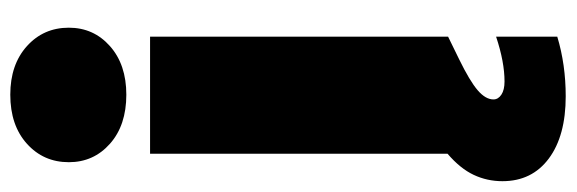

<svg xmlns="http://www.w3.org/2000/svg" viewBox="-386 -484 1093 364"><g transform="rotate(-90 160.0 -302.5)"><path d="M162 -609Q104 -609 69 -640Q34 -671 34 -718Q34 -766 69 -797.5Q104 -829 162 -829Q219 -829 254 -797.5Q289 -766 289 -718Q289 -671 254 -640Q219 -609 162 -609ZM50 -564H272V1L229 22Q188 42 170.5 57Q153 72 153 87Q153 96 162 102Q171 108 187 108Q224 108 272 92V208Q219 224 159 224Q84 224 41 192Q-2 160 -2 104Q-2 75 10 49.5Q22 24 50 0Z"/></g></svg>

Font: Fz Poppins Black
Style: Regular
Weight: 900
Designer: Ninad Kale (Devanagari), Jonny Pinhorn (Latin)
Foundry: Indian Type Foundry
Version: Vit hóa bi Vntype.Com & FontZin.Com